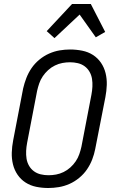

<svg xmlns="http://www.w3.org/2000/svg" viewBox="-20 -930 590 962"><path d="M222 12Q191 12 161.5 6Q132 0 108 -15.5Q84 -31 68 -54.5Q52 -78 45 -106.5Q38 -135 39 -165.5Q40 -196 46 -227L96 -487Q102 -513 112 -539Q122 -565 138 -588.5Q154 -612 177 -631Q200 -650 226 -661.5Q252 -673 278.5 -677.5Q305 -682 331 -682Q362 -682 392 -676Q422 -670 446 -654.5Q470 -639 486 -615.5Q502 -592 509 -563.5Q516 -535 515 -504.5Q514 -474 508 -443L457 -183Q452 -157 442 -131Q432 -105 416 -81.5Q400 -58 377 -39Q354 -20 328 -8.5Q302 3 275 7.5Q248 12 222 12ZM223 -52Q242 -52 261 -55.5Q280 -59 298.5 -68Q317 -77 332.5 -91Q348 -105 359.5 -122Q371 -139 377.5 -158Q384 -177 388 -195L438 -455Q442 -476 443 -496Q444 -516 441 -535Q438 -554 428.5 -570.5Q419 -587 404 -598Q389 -609 370 -613.5Q351 -618 331 -618Q312 -618 293 -614.5Q274 -611 255.5 -602Q237 -593 221.5 -579Q206 -565 194.5 -548Q183 -531 176.5 -512Q170 -493 166 -475L116 -215Q112 -194 111 -174Q110 -154 113 -135Q116 -116 125.5 -99.5Q135 -83 150 -72Q165 -61 184 -56.5Q203 -52 223 -52ZM253 -739 214 -774 341 -910H435L507 -770L460 -743L379 -857Z"/></svg>

Font: Lode Term
Style: Italic
Weight: 400
Italic angle: -11°
Monospace: yes
Designer: Belleve Invis
Foundry: Belleve Invis
Version: Version 29.2.0